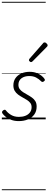

<svg xmlns="http://www.w3.org/2000/svg" viewBox="-20 -1303 540 2096"><path d="M185 19Q139 19 103 5.5Q67 -8 42.5 -27.5Q18 -47 6 -66Q1 -74 2.5 -81.5Q4 -89 13 -97Q23 -104 30.5 -105Q38 -106 45 -97Q67 -68 102.5 -47.5Q138 -27 187 -27Q226 -27 257 -39Q288 -51 306.5 -75Q325 -99 325 -133Q325 -161 310.5 -179.5Q296 -198 273.5 -212Q251 -226 225.5 -240Q200 -254 177.5 -270.5Q155 -287 140.5 -311.5Q126 -336 126 -371Q126 -416 148.5 -449Q171 -482 211.5 -500.5Q252 -519 304 -519Q346 -519 378.5 -506.5Q411 -494 433 -476.5Q455 -459 465 -443Q471 -434 470 -428Q469 -422 458 -414Q451 -409 443.5 -408.5Q436 -408 430 -415Q403 -442 372.5 -457.5Q342 -473 299 -473Q247 -473 214 -448Q181 -423 181 -377Q181 -349 195.5 -330Q210 -311 232.5 -296.5Q255 -282 280.5 -268Q306 -254 329 -237.5Q352 -221 366 -198Q380 -175 380 -140Q380 -88 353.5 -52Q327 -16 282.5 1.5Q238 19 185 19ZM318 -625Q313 -625 304.5 -632Q296 -639 296 -646Q296 -650 297.5 -654Q299 -658 303 -663L447 -827Q452 -835 457 -837.5Q462 -840 467 -840Q474 -840 481.5 -835Q489 -830 494.5 -822.5Q500 -815 500 -808Q500 -803 498 -799.5Q496 -796 492 -792L336 -634Q327 -625 318 -625ZM0 763H479V773H0ZM0 -20H479V0H0ZM0 -505H479V-500H0ZM0 -1283H479V-1273H0Z"/></svg>

Font: Playwrite NL Guides
Style: Regular
Weight: 400
Designer: Veronika Burian, José Scaglione
Foundry: TypeTogether
Version: Version 1.003